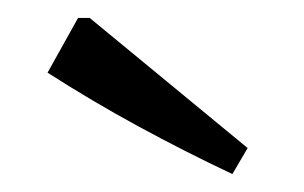

<svg xmlns="http://www.w3.org/2000/svg" viewBox="-20 -758 339 214"><path d="M239 -564Q186 -589 134.5 -617Q83 -645 33 -677L67 -738H80L256 -593Z"/></svg>

Font: Piazzolla Thin Medium
Style: Regular
Weight: 500
Version: Version 2.005